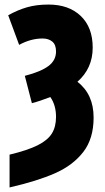

<svg xmlns="http://www.w3.org/2000/svg" viewBox="-20 -583 463 843"><path d="M22 96Q101 77 145 55Q189 33 207.5 3.5Q226 -26 226 -70Q226 -121 201 -157Q155 -139 120 -130L89 -250Q159 -268 192.5 -293Q226 -318 226 -357Q226 -387 209.5 -400.5Q193 -414 167 -414Q115 -414 64 -386L16 -516Q57 -539 98.5 -551Q140 -563 193 -563Q282 -563 334.5 -513Q387 -463 387 -374Q387 -283 320 -224Q391 -169 391 -67Q391 26 345.5 84.5Q300 143 222 177.5Q144 212 22 240Z"/></svg>

Font: Noto Sans UI CondBlack
Style: Regular
Weight: 900
Width: 3
Designer: Monotype Design Team
Foundry: Monotype Imaging Inc.
Version: Version 1.001